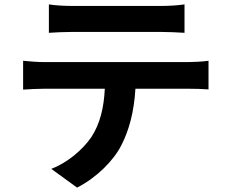

<svg xmlns="http://www.w3.org/2000/svg" viewBox="-20 -787 1040 872"><path d="M85 -511V-380C113 -382 152 -384 181 -384H456C452 -300 435 -225 394 -163C354 -105 284 -47 213 -20L330 65C419 20 496 -58 531 -127C567 -197 589 -281 595 -384H836C864 -384 902 -383 927 -381V-511C900 -507 857 -505 836 -505H181C150 -505 115 -508 85 -511ZM202 -638C232 -640 274 -642 309 -642H710C745 -642 783 -640 818 -638V-767C784 -762 744 -760 710 -760H308C275 -760 234 -762 202 -767Z"/></svg>

Font: Noto Sans KR Bold
Style: Regular
Weight: 700
Designer: Ryoko NISHIZUKA  (kana & ideographs); Paul D. Hunt (Latin, Greek & Cyrillic); Wenlong ZHANG  (bopomofo); Sandoll Communi
Foundry: Adobe Systems Incorporated
Version: Version 1.004;PS 1.004;hotconv 1.0.82;makeotf.lib2.5.63406